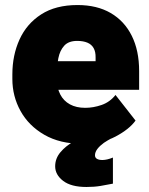

<svg xmlns="http://www.w3.org/2000/svg" viewBox="-20 -558 588 758"><path d="M304.7 9.8Q216.8 9.8 155 -25.9Q93.3 -61.5 61 -119.9Q28.8 -178.2 28.8 -246.1V-264.2Q28.8 -339.8 57.1 -402.1Q85.4 -464.4 142.6 -501.2Q199.7 -538.1 286.1 -538.1Q362.8 -538.1 417 -506.6Q471.2 -475.1 500.2 -416.7Q529.3 -358.4 529.3 -277.3V-203.6H94.7V-316.4H357.4V-330.6Q357.9 -353.5 349.6 -368.2Q341.3 -382.8 325 -389.6Q308.6 -396.5 284.7 -396.5Q250.5 -396.5 233.4 -377.4Q216.3 -358.4 210.4 -328.4Q204.6 -298.3 204.6 -264.2V-246.1Q204.6 -210.9 217.8 -185.3Q231 -159.7 256.1 -146Q281.2 -132.3 316.4 -132.3Q348.6 -132.3 381.1 -143.6Q413.6 -154.8 436 -183.1L515.1 -82Q490.7 -47.9 436.3 -19Q381.8 9.8 304.7 9.8ZM321.3 180.2Q260.7 180.2 229.2 156Q197.8 131.8 197.8 98.6Q197.8 67.4 218.8 42.7Q239.7 18.1 268.6 2.4Q297.4 -13.2 320.8 -17.6L422.4 -13.2Q413.6 -8.3 405.3 -3.7Q397 1 390.1 5.9Q374 17.6 364.5 30Q355 42.5 355 55.2Q355 64.5 362.8 69.1Q370.6 73.7 384.3 73.7Q392.6 73.7 403.3 71.3Q414.1 68.8 425.8 64V167Q401.9 171.9 377 176Q352.1 180.2 321.3 180.2Z"/></svg>

Font: Heebo Black
Style: Regular
Weight: 900
Designer: Oded Ezer
Foundry: Ezer Type House
Version: Version 3.100